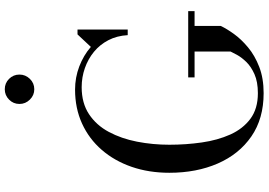

<svg xmlns="http://www.w3.org/2000/svg" viewBox="-176 -910 1097 784"><g transform="rotate(-90 372.0 -518.5)"><path d="M447.5 -298H718V-272H657.5V-165Q646.5 -141.5 625 -111.5Q603.5 -81.5 570.2 -53.8Q537 -26 490.5 -8Q444 10 383 10Q279 10 206.5 -40Q134 -90 96 -177Q58 -264 58 -375Q58 -458.5 82.2 -528.8Q106.5 -599 151.5 -651Q196.5 -703 259 -731.5Q321.5 -760 397.5 -760Q447 -760 492.2 -742.8Q537.5 -725.5 572 -695.5L623 -750H643V-545H620Q617.5 -589 599.5 -623.8Q581.5 -658.5 552 -682.8Q522.5 -707 485.2 -720Q448 -733 407.5 -733Q342.5 -733 297.2 -703Q252 -673 224.8 -622Q197.5 -571 185 -507Q172.5 -443 172.5 -375Q172.5 -307 181.8 -242.5Q191 -178 214.2 -126.2Q237.5 -74.5 278.5 -44Q319.5 -13.5 383 -13.5Q429.5 -13.5 460.8 -27.5Q492 -41.5 510.8 -61Q529.5 -80.5 539.5 -98.8Q549.5 -117 553 -125V-272H447.5ZM399 -926.5Q374.5 -926.5 356.8 -944.5Q339 -962.5 339 -987Q339 -1012 356.8 -1029.5Q374.5 -1047 399 -1047Q424 -1047 441.5 -1029.5Q459 -1012 459 -987Q459 -962.5 441.5 -944.5Q424 -926.5 399 -926.5Z"/></g></svg>

Font: BodoniModa 10 Custom
Style: Regular
Weight: 400
Designer: Owen Earl
Foundry: indestructible type
Version: Version 2.005